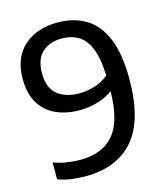

<svg xmlns="http://www.w3.org/2000/svg" viewBox="-113 -838 815 935"><g transform="rotate(-15 295.0 -370.5)"><path d="M264 -749.5Q343.5 -749.5 403.8 -714.2Q464 -679 497.5 -600.8Q531 -522.5 531 -394Q531 -186 446.2 -88.2Q361.5 9.5 204 9.5Q167 9.5 131 4.5Q95 -0.5 64.5 -12.5V-97.5Q95 -85.5 130.2 -80Q165.5 -74.5 200 -74.5Q311.5 -74.5 368.5 -142.2Q425.5 -210 427 -359.5Q395.5 -335.5 351 -322Q306.5 -308.5 259.5 -308.5Q192.5 -308.5 140.5 -332Q88.5 -355.5 58.8 -403.8Q29 -452 29 -526.5Q29 -635 94 -692.2Q159 -749.5 264 -749.5ZM278.5 -388.5Q315.5 -388.5 355.5 -400.2Q395.5 -412 426.5 -438.5Q423.5 -526.5 402.5 -577Q381.5 -627.5 345.8 -648.2Q310 -669 263 -669Q204.5 -669 165.8 -635.8Q127 -602.5 127 -529.5Q127 -456 168.2 -422.2Q209.5 -388.5 278.5 -388.5Z"/></g></svg>

Font: Encode Sans Md
Style: Regular
Weight: 500
Designer: Multiple Designers
Foundry: Impallari Type
Version: Version 3.002; ttfautohint (v1.8.3) -l 8 -r 50 -G 200 -x 14 